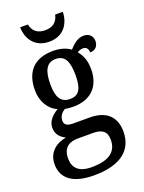

<svg xmlns="http://www.w3.org/2000/svg" viewBox="-179 -829 863 1150"><g transform="rotate(-20 252.5 -254.5)"><path d="M237 -606C328 -606 371 -672 373 -747H324C314 -699 282 -679 237 -679C192 -679 160 -699 150 -747H101C102 -672 146 -606 237 -606ZM215 238C388 238 469 166 469 51C469 -35 422 -97 307 -97H204C162 -97 147 -109 147 -136C147 -164 166 -185 186 -196C198 -193 223 -191 238 -191C358 -191 415 -264 415 -366C415 -424 398 -460 374 -488C385 -495 396 -500 412 -500C433 -500 444 -483 444 -462C481 -462 497 -488 497 -517C497 -545 478 -570 440 -570C397 -570 366 -536 347 -515C324 -533 284 -547 238 -547C114 -547 55 -477 55 -362C55 -292 89 -233 144 -210C101 -183 76 -155 76 -114C76 -70 105 -46 133 -33C69 -22 14 19 14 95C14 186 81 238 215 238ZM236 -241C177 -241 154 -282 154 -364C154 -450 177 -496 235 -496C294 -496 315 -452 315 -365C315 -281 295 -241 236 -241ZM218 187C133 187 102 147 102 90C102 15 150 -3 197 -3H293C350 -3 381 16 381 71C381 138 341 187 218 187Z"/></g></svg>

Font: Noto Serif Lao SemiCondensed Medium
Style: Regular
Weight: 500
Width: 4
Designer: Monotype Design Team
Foundry: Monotype Imaging Inc.
Version: Version 2.003